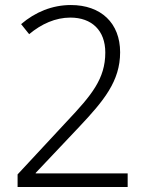

<svg xmlns="http://www.w3.org/2000/svg" viewBox="-20 -744 591 764"><path d="M50 -50V0H488V-54H122V-56L295 -239C393 -343 458 -421 458 -536C458 -652 382 -724 262 -724C188 -724 120 -696 64 -648L96 -608C145 -649 201 -674 260 -674C345 -674 399 -623 399 -535C399 -430 344 -365 247 -262Z"/></svg>

Font: Noto Sans Bengali Light
Style: Regular
Weight: 300
Designer: Jelle Bosma - Monotype Design Team
Foundry: Monotype Imaging Inc.
Version: Version 2.003